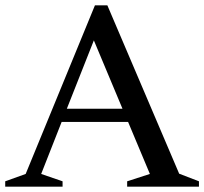

<svg xmlns="http://www.w3.org/2000/svg" viewBox="-28 -698 764 718"><path d="M642 -48.5 716 -20V0H447.5V-20L532.5 -47.5L451 -242H202.5L126 -47.5L206 -20V0H-8.5V-20L68 -47.5L327 -678H373.5ZM222 -291.5H430L323 -547Z"/></svg>

Font: Newsreader Text Medium
Style: Regular
Weight: 500
Designer: Hugues Gentile
Foundry: Production Type
Version: Version 1.002